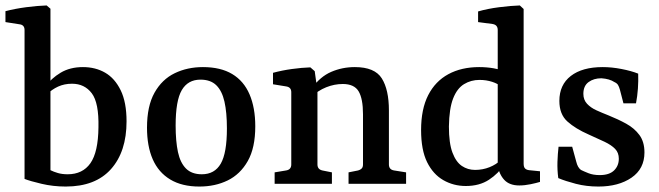

<svg xmlns="http://www.w3.org/2000/svg" viewBox="-26 -674 2418 704"><path d="M64 -564Q64 -583 45 -585L-6 -593V-633Q28 -642 69.5 -647.5Q111 -653 145 -654L159 -642V-50Q171 -44 186.5 -39.5Q202 -35 222 -35Q277 -35 305.5 -75.5Q334 -116 335 -207Q337 -297 310.5 -332Q284 -367 238 -367Q210 -367 187 -356.5Q164 -346 145 -327L139 -355Q162 -387 196.5 -407.5Q231 -428 278 -428Q324 -428 359.5 -407.5Q395 -387 416.5 -343Q438 -299 438 -229Q438 -118 381 -54Q324 10 215 10Q169 10 126.5 0Q84 -10 64 -18Z M806 -203Q806 -262 797 -301.5Q788 -341 767 -361.5Q746 -382 709 -382Q663 -382 640.5 -343.5Q618 -305 618 -214Q618 -156 626.5 -116.5Q635 -77 656 -56Q677 -35 714 -35Q761 -35 783.5 -74Q806 -113 806 -203ZM513 -206Q513 -285 540.5 -334Q568 -383 614.5 -405.5Q661 -428 718 -428Q783 -428 825.5 -402.5Q868 -377 889 -328Q910 -279 910 -211Q910 -132 882.5 -83.5Q855 -35 809 -12.5Q763 10 705 10Q641 10 598 -16Q555 -42 534 -90Q513 -138 513 -206Z M1252 0V-42L1287 -49Q1295 -51 1300 -56Q1305 -61 1305 -71V-255Q1305 -312 1289 -339Q1273 -366 1231 -366Q1200 -366 1170 -354Q1140 -342 1115 -318L1118 -351Q1148 -393 1188.5 -410.5Q1229 -428 1275 -428Q1348 -428 1374 -386.5Q1400 -345 1400 -269V-71Q1400 -52 1419 -49L1463 -42V0ZM981 0V-42L1023 -49Q1042 -52 1042 -71V-336Q1042 -354 1024 -357L975 -365V-407Q1008 -416 1044.5 -421Q1081 -426 1112 -427L1128 -413L1138 -340V-71Q1138 -53 1156 -49L1191 -42V0Z M1682 8Q1637 8 1599.5 -13.5Q1562 -35 1540 -79.5Q1518 -124 1518 -197Q1518 -274 1544 -325Q1570 -376 1618 -402Q1666 -428 1731 -428Q1759 -428 1784.5 -423.5Q1810 -419 1824 -413L1810 -357Q1800 -367 1778.5 -374Q1757 -381 1732 -381Q1701 -381 1675.5 -365.5Q1650 -350 1635.5 -313Q1621 -276 1620 -210Q1620 -149 1633 -114.5Q1646 -80 1667.5 -65.5Q1689 -51 1716 -51Q1744 -51 1769 -61Q1794 -71 1811 -88L1823 -71Q1802 -38 1767 -15Q1732 8 1682 8ZM1894 -641V-74Q1894 -61 1899.5 -56Q1905 -51 1914 -50L1954 -46V-7Q1941 -3 1919.5 1.5Q1898 6 1878 6Q1842 6 1823 -14.5Q1804 -35 1799 -68V-564Q1799 -583 1780 -586L1727 -593V-632Q1761 -642 1804 -647.5Q1847 -653 1880 -654Z M2021 -21Q2017 -51 2018 -80.5Q2019 -110 2022 -136H2072L2087 -81Q2092 -60 2104 -51Q2114 -46 2131.5 -39Q2149 -32 2173 -32Q2208 -32 2225.5 -49Q2243 -66 2243 -92Q2243 -114 2229.5 -128Q2216 -142 2191 -154Q2166 -166 2132 -181Q2084 -202 2054.5 -228.5Q2025 -255 2025 -304Q2025 -363 2067 -395.5Q2109 -428 2184 -428Q2217 -428 2253 -421Q2289 -414 2314 -404Q2315 -377 2313 -349Q2311 -321 2306 -295H2260L2247 -345Q2244 -356 2240 -362.5Q2236 -369 2227 -373Q2218 -379 2206 -382.5Q2194 -386 2179 -387Q2151 -387 2132 -373Q2113 -359 2113 -330Q2113 -308 2126.5 -293.5Q2140 -279 2161 -269.5Q2182 -260 2205 -251Q2240 -237 2270 -220.5Q2300 -204 2318.5 -179Q2337 -154 2337 -115Q2337 -55 2289.5 -22.5Q2242 10 2168 10Q2124 10 2085.5 0Q2047 -10 2021 -21Z"/></svg>

Font: Yrsa Medium
Style: Regular
Weight: 500
Designer: Anna Giedrys (Yrsa+Rasa design), David Brezina (Yrsa art-direction, Rasa art-direction, design)
Foundry: Rosetta Type Foundry
Version: Version 2.004